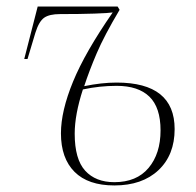

<svg xmlns="http://www.w3.org/2000/svg" viewBox="-20 -556 599 586"><path d="M329 10Q249 10 207.5 -31.5Q166 -73 166 -149Q166 -217 203 -307Q240 -397 324 -518Q312 -516 268.5 -514.5Q225 -513 163 -513Q131 -513 115 -502Q99 -491 88 -456L64 -376H54L95 -536H339L345 -526Q298 -447 275 -393Q252 -339 237 -293Q290 -304 336 -304Q513 -304 513 -162Q513 -83 463.5 -36.5Q414 10 329 10ZM329 0Q397 0 433.5 -43.5Q470 -87 470 -158Q470 -228 436 -261Q402 -294 336 -294Q284 -294 233 -283Q208 -206 208 -148Q208 -70 240 -35Q272 0 329 0Z"/></svg>

Font: Noto Serif Display ExtraLight
Style: Italic
Weight: 200
Italic angle: -12°
Designer: Monotype Design Team
Foundry: Monotype Imaging Inc.
Version: Version 2.009